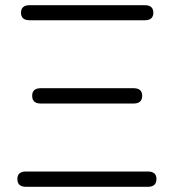

<svg xmlns="http://www.w3.org/2000/svg" viewBox="-20 -720 671 740"><path d="M80 0Q47 0 47 -30Q47 -59 80 -59H550Q583 -59 583 -30Q583 0 550 0ZM94 -642Q61 -642 61 -671Q61 -700 94 -700H538Q571 -700 571 -671Q571 -642 538 -642ZM137 -321Q104 -321 104 -351Q104 -380 137 -380H495Q528 -380 528 -351Q528 -321 495 -321Z"/></svg>

Font: Shin Retro Maru Gothic Regular
Style: Regular
Weight: 400
Designer: Iose
Foundry: Typographish
Version: Version 1.002